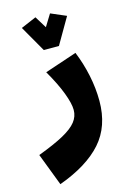

<svg xmlns="http://www.w3.org/2000/svg" viewBox="-172 -692 691 1017"><g transform="rotate(-15 173.5 -183.0)"><path d="M-40 83Q50 49 101 21Q152 -7 175 -36Q198 -65 198 -101Q198 -136 175.5 -195.5Q153 -255 109 -331L285 -390Q312 -324 327 -252.5Q342 -181 342 -112Q342 27 263.5 115.5Q185 204 28 261ZM169 -562 209 -627 293 -591 210 -448H127L45 -591L129 -627Z"/></g></svg>

Font: FiraGO Heavy
Style: Regular
Weight: 900
Designer: bBox Type
Foundry: bBox Type GmbH
Version: Version 1.001